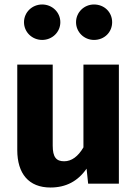

<svg xmlns="http://www.w3.org/2000/svg" viewBox="-20 -819 612 856"><path d="M168 -799C123 -799 87 -764 87 -720C87 -676 123 -641 168 -641C213 -641 249 -676 249 -720C249 -764 213 -799 168 -799ZM399 -799C355 -799 319 -764 319 -720C319 -676 355 -641 399 -641C446 -641 480 -676 480 -720C480 -764 446 -799 399 -799ZM510 -531H352V-162C328 -121 299 -100 266 -100C231 -100 215 -118 215 -170V-531H57V-150C57 -45 108 17 205 17C274 17 327 -11 366 -67L373 0H510Z"/></svg>

Font: Fira Sans
Style: Bold
Weight: 700
Designer: Carrois Corporate & Edenspiekermann AG
Foundry: Carrois Corporate GbR & Edenspiekermann AG
Version: Version 4.203